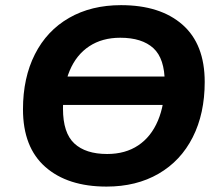

<svg xmlns="http://www.w3.org/2000/svg" viewBox="-20 -700 833 731"><path d="M67.5 -283.8Q67.5 -404 113 -493.6Q158.4 -583.2 242.9 -631.8Q327.4 -680.4 440.8 -680.4Q589.9 -680.4 674.7 -606.1Q759.4 -531.8 759.4 -388Q759.4 -267.7 713.9 -177.7Q668.4 -87.6 583.8 -38.6Q499.3 10.4 385.7 10.4Q237.6 10.4 152.6 -64.4Q67.5 -139.2 67.5 -283.8ZM607.2 -385.5Q607.2 -477 564 -516.6Q520.7 -556.3 437.8 -556.3Q369.1 -556.3 319.9 -523.9Q270.7 -491.6 245.2 -430.8Q219.8 -370 219.8 -286.3Q219.8 -194 262.9 -153.9Q306 -113.7 387.9 -113.7Q457.4 -113.7 506.3 -146.5Q555.3 -179.2 581.2 -240.5Q607.2 -301.8 607.2 -385.5ZM162.2 -408.5H684L666.1 -300.6H145.1Z"/></svg>

Font: SN Pro Thin
Style: Italic
Weight: 200
Italic angle: -9°
Designer: Tobias Whetton
Foundry: Supernotes
Version: Version 1.003;Glyphs 3.3 (3324)